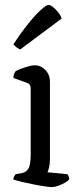

<svg xmlns="http://www.w3.org/2000/svg" viewBox="-20 -768 322 788"><path d="M193 0Q186 0 165 -3Q144 -6 118.5 -11Q93 -16 70 -21.5Q47 -27 35 -31Q35 -39 38.5 -45Q42 -51 44 -53L71 -58Q87 -61 96.5 -76Q106 -91 106 -135V-405Q106 -423 91 -428L35 -448Q35 -458 38.5 -465.5Q42 -473 44 -476Q59 -484 84 -492Q109 -500 122 -500Q148 -500 166.5 -480.5Q185 -461 185 -433V-117Q185 -96 181.5 -81.5Q178 -67 175 -61L257 -53Q259 -50 261.5 -45Q264 -40 264 -32Q259 -25 245.5 -17.5Q232 -10 217.5 -5Q203 0 193 0ZM63 -565Q55 -568 47 -574.5Q39 -581 35 -586Q67 -635 96.5 -671.5Q126 -708 148.5 -728Q171 -748 179 -748Q186 -748 197 -739.5Q208 -731 218.5 -718Q229 -705 233 -692Z"/></svg>

Font: Texturina 72pt
Style: Regular
Weight: 400
Designer: Guillermo Torres Carreño
Foundry: Omnibus-Type
Version: Version 1.002; ttfautohint (v1.8.3)